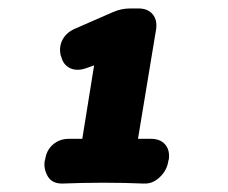

<svg xmlns="http://www.w3.org/2000/svg" viewBox="-20 -720 540 455"><path d="M203 -565 183 -558Q162 -551 146 -558.5Q130 -566 125 -586L124 -588Q119 -609 128.5 -626.5Q138 -644 160 -653L247 -691Q267 -700 289 -700H308Q330 -700 341.5 -686.5Q353 -673 350 -651L307 -391H338Q360 -391 371.5 -377.5Q383 -364 380 -342L379 -339Q376 -317 359 -300.5Q342 -284 321 -285Q274 -287 225.5 -287Q177 -287 127 -285Q103 -285 93 -302.5Q83 -320 86 -339L87 -342Q90 -364 105.5 -377.5Q121 -391 143 -391H175Z"/></svg>

Font: Winky Sans Black
Style: Italic
Weight: 900
Italic angle: -8.97852°
Designer: Simon Atzbach
Foundry: typofactur
Version: Version 1.205